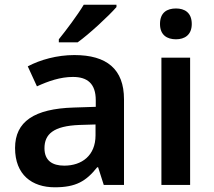

<svg xmlns="http://www.w3.org/2000/svg" viewBox="-20 -786 909 816"><path d="M475 -756V-766H336C309 -721 260 -656 230 -619V-606H310C359 -641 443 -719 475 -756ZM296 -552C222 -552 151 -532 98 -504L137 -419C185 -441 236 -459 290 -459C351 -459 387 -431 387 -360V-332L294 -329C125 -324 44 -269 44 -157C44 -43 116 10 213 10C303 10 346 -16 393 -75H397L421 0H507V-364C507 -492 434 -552 296 -552ZM319 -255 386 -257V-211C386 -125 328 -82 253 -82C203 -82 169 -103 169 -156C169 -215 206 -251 319 -255Z M728 -750C690 -750 660 -733 660 -684C660 -637 690 -619 728 -619C764 -619 795 -637 795 -684C795 -733 764 -750 728 -750ZM788 -541H666V0H788Z"/></svg>

Font: Noto Sans Kayah Li SemiBold
Style: Regular
Weight: 600
Designer: Monotype Design Team, Sérgio Martins
Foundry: Monotype Imaging Inc.
Version: Version 2.002